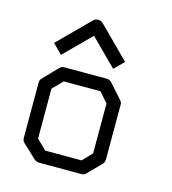

<svg xmlns="http://www.w3.org/2000/svg" viewBox="-101 -795 741 825"><g transform="rotate(15 270.0 -382.5)"><path d="M117 -374V-152L160 -110H322L362 -152V-374L323 -418H160ZM67 -407 128 -470Q135 -477 148 -477H336Q348 -477 358 -467L414 -404Q422 -396 422 -385V-140Q422 -128 413 -119L355 -60Q349 -53 337.5 -53H334H148Q137.5 -53 128 -60L66 -118Q57 -126 57 -140V-387Q57 -397 67 -407ZM98 -546 77 -567 214 -704Q222 -712 234 -712Q248 -712 256 -704L393 -567L372 -546L351 -525L235 -641L119 -525Z"/></g></svg>

Font: 3270 Nerd Font Mono
Style: Regular
Weight: 400
Monospace: yes
Version: Version 3.0.1;Nerd Fonts 3.0.0